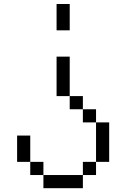

<svg xmlns="http://www.w3.org/2000/svg" viewBox="-20 -687 640 973"><path d="M133.3 133.3H66.7V0H133.3ZM133.3 200V133.3H200V200ZM266.7 -200V-400H333.3V-200ZM266.7 -666.7H333.3V-533.3H266.7ZM400 -133.3H333.3V-200H400ZM400 -66.7V-133.3H466.7V-66.7ZM400 133.3H466.7V200H400ZM400 200V266.7H200V200ZM533.3 133.3H466.7V-66.7H533.3Z"/></svg>

Font: Galmuri14 Regular
Style: Regular
Weight: 400
Designer: Lee Minseo (quiple)
Version: Version 2.399;hotconv 1.1.1;makeotfexe 2.6.0 DEVELOPMENT